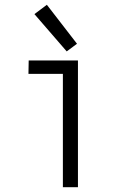

<svg xmlns="http://www.w3.org/2000/svg" viewBox="-20 -783 540 803"><path d="M243 0V-474H99L100 -530H306V0ZM259 -568 124 -724 176 -763 302 -600Z"/></svg>

Font: Iosevka SS01 Light
Style: Regular
Weight: 300
Monospace: yes
Designer: Belleve Invis
Foundry: Belleve Invis
Version: 2.3.3; ttfautohint (v1.8.3)